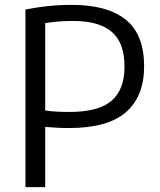

<svg xmlns="http://www.w3.org/2000/svg" viewBox="-20 -768 656 788"><path d="M84.5 0V-729Q130.5 -738 176.8 -743Q223 -748 274.5 -748Q421 -748 496.2 -687.2Q571.5 -626.5 571.5 -495.5Q571.5 -372.5 496.8 -307.5Q422 -242.5 263 -242.5Q237 -242.5 214.2 -243.8Q191.5 -245 165.5 -247V0ZM264.5 -308.5Q384 -308.5 437.5 -354.2Q491 -400 491 -494Q491 -592.5 438.8 -637.2Q386.5 -682 280 -682Q247.5 -682 219.8 -679.8Q192 -677.5 165.5 -673V-314.5Q190 -311 213.8 -309.8Q237.5 -308.5 264.5 -308.5Z"/></svg>

Font: Encode Sans SC Condensed Thin
Style: Regular
Weight: 400
Version: Version 3.002